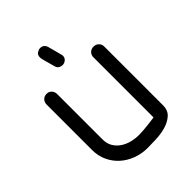

<svg xmlns="http://www.w3.org/2000/svg" viewBox="-209 -854 967 967"><g transform="rotate(-45 274.0 -370.5)"><path d="M403 -518Q403 -533 413.5 -544Q424 -555 441 -555Q458 -555 469 -544Q480 -533 480 -518V-99Q480 -62 457 -42Q434 -22 402 -13Q370 -4 334 -2.5Q298 -1 273 -1Q232 -1 194.5 -15Q157 -29 129 -54Q101 -79 84.5 -114Q68 -149 68 -192V-515Q68 -532 78.5 -543Q89 -554 106 -554Q122 -554 132.5 -543Q143 -532 143 -515V-192Q143 -162 156 -140.5Q169 -119 190 -105Q211 -91 237 -84.5Q263 -78 290 -78Q305 -78 321 -79.5Q337 -81 352.5 -82.5Q368 -84 381.5 -86Q395 -88 403 -89ZM300 -635V-631Q300 -617 289.5 -608Q279 -599 266 -599Q255 -599 245.5 -605Q236 -611 233 -623Q225 -651 221 -666Q217 -681 215 -689Q213 -697 212.5 -700.5Q212 -704 212 -707Q212 -725 224 -732.5Q236 -740 246 -740Q271 -740 279 -714Z"/></g></svg>

Font: VDS Compensated
Style: Light
Weight: 300
Designer: artmaker
Foundry: artmaker
Version: Version 1.000 2012 initial release